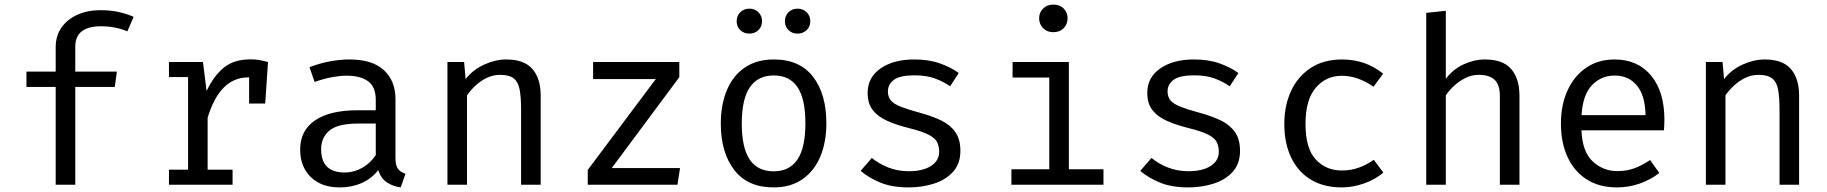

<svg xmlns="http://www.w3.org/2000/svg" viewBox="-20 -813 8040 845"><path d="M422.1 -768.2Q465.6 -768.2 501 -760.5Q536.4 -752.8 568.2 -739L540.5 -674.9Q514.4 -686.2 484.9 -691.8Q455.4 -697.4 424.6 -697.4Q311.3 -697.4 311.3 -607.7V-497.9H494.4L485.1 -430.3H311.3V0H225.1V-430.3H96.4V-497.9H225.1V-605.6Q225.1 -655.9 251 -692.3Q276.9 -728.7 321.5 -748.5Q366.2 -768.2 422.1 -768.2Z M723.6 0V-66.2H807.7V-473.8H723.6V-540H873.3L889.2 -412.3Q920.5 -479 965.1 -515.4Q1009.7 -551.8 1083.1 -551.8Q1105.6 -551.8 1123.3 -548.5Q1141 -545.1 1159.5 -540L1147.2 -357.4H1076.4V-472.3Q1074.4 -472.3 1071.8 -472.3Q947.7 -472.3 893.8 -294.9V-66.2H1003.6V0Z M1720.5 -117.9Q1720.5 -85.1 1731.3 -70.3Q1742.1 -55.4 1764.6 -48.7L1743.6 11.8Q1708.7 7.2 1682.6 -10.5Q1656.4 -28.2 1644.6 -64.1Q1615.4 -26.7 1571.5 -7.4Q1527.7 11.8 1475.4 11.8Q1394.4 11.8 1347.7 -33.8Q1301 -79.5 1301 -154.9Q1301 -238.5 1366.2 -283.1Q1431.3 -327.7 1554.4 -327.7H1633.8V-372.8Q1633.8 -431.3 1599.7 -455.6Q1565.6 -480 1505.1 -480Q1478.5 -480 1442.6 -473.6Q1406.7 -467.2 1364.6 -452.3L1342.1 -517.4Q1391.3 -535.9 1435.1 -543.6Q1479 -551.3 1518.5 -551.3Q1619 -551.3 1669.7 -504.1Q1720.5 -456.9 1720.5 -376.9ZM1497.4 -53.8Q1537.4 -53.8 1573.6 -74.1Q1609.7 -94.4 1633.8 -130.3V-269.2H1555.9Q1466.7 -269.2 1430 -238.5Q1393.3 -207.7 1393.3 -155.9Q1393.3 -53.8 1497.4 -53.8Z M1949.2 0V-540H2022.6L2029.2 -465.1Q2062.1 -506.7 2111.3 -529Q2160.5 -551.3 2207.7 -551.3Q2287.2 -551.3 2323.3 -509.2Q2359.5 -467.2 2359.5 -392.3V0H2273.3V-328.7Q2273.3 -384.1 2267.2 -417.9Q2261 -451.8 2241.3 -467.7Q2221.5 -483.6 2181 -483.6Q2149.2 -483.6 2121.3 -469.7Q2093.3 -455.9 2071.5 -435.1Q2049.7 -414.4 2035.4 -393.3V0Z M2672.3 -73.3H2972.8L2961.5 0H2566.7V-65.1L2866.2 -465.1H2590.3V-540H2969.7V-473.3Z M3385.6 -551.3Q3500 -551.3 3558.5 -474.9Q3616.9 -398.5 3616.9 -270.3Q3616.9 -187.7 3590.3 -124.1Q3563.6 -60.5 3511.8 -24.4Q3460 11.8 3384.6 11.8Q3270.3 11.8 3211.3 -65.1Q3152.3 -142.1 3152.3 -269.2Q3152.3 -352.3 3179 -416.2Q3205.6 -480 3257.7 -515.6Q3309.7 -551.3 3385.6 -551.3ZM3385.6 -481Q3315.9 -481 3280.3 -429.2Q3244.6 -377.4 3244.6 -269.2Q3244.6 -162.1 3279.7 -110.5Q3314.9 -59 3384.6 -59Q3454.4 -59 3489.5 -110.8Q3524.6 -162.6 3524.6 -270.3Q3524.6 -377.9 3489.7 -429.5Q3454.9 -481 3385.6 -481ZM3278.5 -665.1Q3253.8 -665.1 3237.9 -680.5Q3222.1 -695.9 3222.1 -719.5Q3222.1 -743.6 3237.9 -759.2Q3253.8 -774.9 3278.5 -774.9Q3301.5 -774.9 3317.7 -759.2Q3333.8 -743.6 3333.8 -719.5Q3333.8 -695.9 3317.7 -680.5Q3301.5 -665.1 3278.5 -665.1ZM3489.7 -665.1Q3466.2 -665.1 3450.3 -680.5Q3434.4 -695.9 3434.4 -719.5Q3434.4 -743.6 3450.3 -759.2Q3466.2 -774.9 3489.7 -774.9Q3513.8 -774.9 3530 -759.2Q3546.2 -743.6 3546.2 -719.5Q3546.2 -695.9 3530 -680.5Q3513.8 -665.1 3489.7 -665.1Z M3979 -59.5Q4041.5 -59.5 4077.4 -82.6Q4113.3 -105.6 4113.3 -145.1Q4113.3 -169.2 4104.4 -187.2Q4095.4 -205.1 4067.7 -219.7Q4040 -234.4 3982.6 -248.7Q3926.7 -262.6 3885.4 -280.8Q3844.1 -299 3821.3 -328.2Q3798.5 -357.4 3798.5 -404.1Q3798.5 -472.3 3855.4 -511.8Q3912.3 -551.3 4003.6 -551.3Q4068.7 -551.3 4117.2 -533.8Q4165.6 -516.4 4199.5 -491.8L4161.5 -433.3Q4131.3 -454.4 4094.1 -467.9Q4056.9 -481.5 4004.6 -481.5Q3941 -481.5 3914.4 -461.8Q3887.7 -442.1 3887.7 -410.8Q3887.7 -386.7 3900.8 -371Q3913.8 -355.4 3945.1 -343.1Q3976.4 -330.8 4031.3 -315.9Q4084.1 -301.5 4123.6 -282.1Q4163.1 -262.6 4184.9 -231Q4206.7 -199.5 4206.7 -149.2Q4206.7 -91.8 4173.8 -56.2Q4141 -20.5 4089 -4.4Q4036.9 11.8 3979 11.8Q3905.6 11.8 3854.1 -9.5Q3802.6 -30.8 3767.7 -61L3816.9 -117.9Q3848.7 -91.8 3890 -75.6Q3931.3 -59.5 3979 -59.5Z M4615.4 -792.8Q4644.1 -792.8 4661.3 -775.4Q4678.5 -757.9 4678.5 -732.8Q4678.5 -706.7 4661.3 -689Q4644.1 -671.3 4615.4 -671.3Q4588.2 -671.3 4570.8 -689Q4553.3 -706.7 4553.3 -732.8Q4553.3 -757.9 4570.8 -775.4Q4588.2 -792.8 4615.4 -792.8ZM4684.1 -540V-68.2H4836.4V0H4431.3V-68.2H4597.9V-471.8H4436.4V-540Z M5209.7 -59.5Q5272.3 -59.5 5308.2 -82.6Q5344.1 -105.6 5344.1 -145.1Q5344.1 -169.2 5335.1 -187.2Q5326.2 -205.1 5298.5 -219.7Q5270.8 -234.4 5213.3 -248.7Q5157.4 -262.6 5116.2 -280.8Q5074.9 -299 5052.1 -328.2Q5029.2 -357.4 5029.2 -404.1Q5029.2 -472.3 5086.2 -511.8Q5143.1 -551.3 5234.4 -551.3Q5299.5 -551.3 5347.9 -533.8Q5396.4 -516.4 5430.3 -491.8L5392.3 -433.3Q5362.1 -454.4 5324.9 -467.9Q5287.7 -481.5 5235.4 -481.5Q5171.8 -481.5 5145.1 -461.8Q5118.5 -442.1 5118.5 -410.8Q5118.5 -386.7 5131.5 -371Q5144.6 -355.4 5175.9 -343.1Q5207.2 -330.8 5262.1 -315.9Q5314.9 -301.5 5354.4 -282.1Q5393.8 -262.6 5415.6 -231Q5437.4 -199.5 5437.4 -149.2Q5437.4 -91.8 5404.6 -56.2Q5371.8 -20.5 5319.7 -4.4Q5267.7 11.8 5209.7 11.8Q5136.4 11.8 5084.9 -9.5Q5033.3 -30.8 4998.5 -61L5047.7 -117.9Q5079.5 -91.8 5120.8 -75.6Q5162.1 -59.5 5209.7 -59.5Z M5885.6 -62.6Q5926.2 -62.6 5961.3 -75.6Q5996.4 -88.7 6026.2 -109.7L6068.2 -53.3Q6032.8 -23.1 5983.1 -5.6Q5933.3 11.8 5885.6 11.8Q5805.1 11.8 5748.5 -22.8Q5691.8 -57.4 5662.1 -120.3Q5632.3 -183.1 5632.3 -267.7Q5632.3 -348.7 5662.1 -412.8Q5691.8 -476.9 5748.7 -514.1Q5805.6 -551.3 5886.7 -551.3Q5989.7 -551.3 6067.2 -488.7L6025.1 -431.3Q5954.9 -479.5 5885.6 -479.5Q5815.9 -479.5 5770.8 -426.9Q5725.6 -374.4 5725.6 -267.7Q5725.6 -159.5 5770.8 -111Q5815.9 -62.6 5885.6 -62.6Z M6343.1 -765.6V-466.2Q6374.9 -508.2 6421.3 -529.7Q6467.7 -551.3 6515.4 -551.3Q6594.4 -551.3 6630.8 -509.2Q6667.2 -467.2 6667.2 -392.3V0H6581V-390.3Q6581 -439 6558.5 -461.3Q6535.9 -483.6 6487.7 -483.6Q6456.9 -483.6 6429.2 -469.7Q6401.5 -455.9 6379.5 -435.4Q6357.4 -414.9 6343.1 -393.3V0H6256.9V-756.4Z M6940 -239.5Q6943.6 -145.6 6989.5 -102.8Q7035.4 -60 7097.9 -60Q7139.5 -60 7172.8 -72.3Q7206.2 -84.6 7242.1 -108.7L7282.6 -51.8Q7245.1 -22.1 7196.4 -5.1Q7147.7 11.8 7096.9 11.8Q7017.9 11.8 6962.8 -23.6Q6907.7 -59 6878.7 -122.3Q6849.7 -185.6 6849.7 -269.2Q6849.7 -351.3 6878.7 -414.9Q6907.7 -478.5 6960.8 -514.9Q7013.8 -551.3 7085.6 -551.3Q7187.7 -551.3 7246.4 -480.5Q7305.1 -409.7 7305.1 -286.7Q7305.1 -272.8 7304.4 -260.5Q7303.6 -248.2 7303.1 -239.5ZM7086.7 -480.5Q7026.7 -480.5 6986.2 -437.9Q6945.6 -395.4 6940.5 -306.2H7222.1Q7220.5 -392.8 7184.1 -436.7Q7147.7 -480.5 7086.7 -480.5Z M7487.7 0V-540H7561L7567.7 -465.1Q7600.5 -506.7 7649.7 -529Q7699 -551.3 7746.2 -551.3Q7825.6 -551.3 7861.8 -509.2Q7897.9 -467.2 7897.9 -392.3V0H7811.8V-328.7Q7811.8 -384.1 7805.6 -417.9Q7799.5 -451.8 7779.7 -467.7Q7760 -483.6 7719.5 -483.6Q7687.7 -483.6 7659.7 -469.7Q7631.8 -455.9 7610 -435.1Q7588.2 -414.4 7573.8 -393.3V0Z"/></svg>

Font: FiraCode Nerd Font
Style: Regular
Weight: 400
Designer: Carrois Corporate, Edenspiekermann AG, Nikita Prokopov
Foundry: Carrois Corporate, Edenspiekermann AG, Nikita Prokopov
Version: Version 6.002;Nerd Fonts 2.1.0